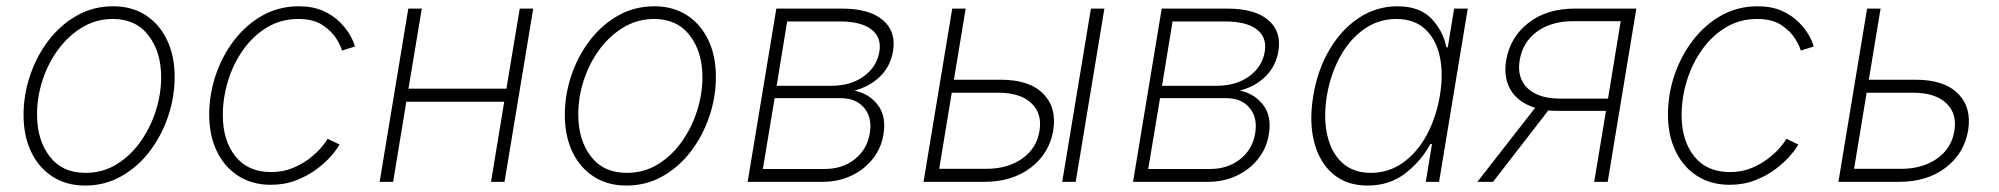

<svg xmlns="http://www.w3.org/2000/svg" viewBox="-20 -573 6299 605"><path d="M248.5 11.7Q189 11.7 145.3 -16.6Q101.6 -44.9 77.9 -95Q54.2 -145 54.2 -210.9Q54.2 -273.9 74.7 -335Q95.2 -396 132.8 -445.3Q170.4 -494.6 222.2 -523.9Q273.9 -553.2 336.4 -553.2Q395.5 -553.2 439 -525.1Q482.4 -497.1 506.3 -447Q530.3 -397 530.3 -331.1Q530.3 -267.6 509.8 -206.5Q489.3 -145.5 451.7 -96.2Q414.1 -46.9 362.3 -17.6Q310.5 11.7 248.5 11.7ZM249.5 -28.3Q303.2 -28.3 346.9 -54.9Q390.6 -81.5 422.1 -125.7Q453.6 -169.9 470.7 -223.1Q487.8 -276.4 487.8 -329.6Q487.8 -409.2 448 -461.2Q408.2 -513.2 335.4 -513.2Q283.7 -513.2 240 -487.3Q196.3 -461.4 164.1 -418Q131.8 -374.5 114.3 -321Q96.7 -267.6 96.7 -211.9Q96.7 -131.8 136.5 -80.1Q176.3 -28.3 249.5 -28.3Z M833.5 9.3Q774.4 9.3 730.7 -18.8Q687 -46.9 663.1 -96.7Q639.2 -146.5 639.2 -211.9Q639.2 -275.4 659.7 -336.2Q680.2 -397 717.8 -446Q755.4 -495.1 807.1 -524.2Q858.9 -553.2 921.4 -553.2Q965.3 -553.2 997.3 -539.1Q1029.3 -524.9 1050.5 -503.7Q1071.8 -482.4 1083.5 -461.4Q1095.2 -440.4 1098.1 -426.3L1057.6 -413.6Q1054.7 -426.8 1040.3 -450.4Q1025.9 -474.1 996.8 -493.7Q967.8 -513.2 920.4 -513.2Q865.2 -513.2 821.3 -486.6Q777.3 -460 746.1 -415.8Q714.8 -371.6 698.5 -317.9Q682.1 -264.2 682.1 -210Q682.1 -130.4 721.7 -80.6Q761.2 -30.8 834.5 -30.8Q871.1 -30.8 901.6 -43.2Q932.1 -55.7 955.3 -73.7Q978.5 -91.8 992.9 -108.9Q1007.3 -126 1012.2 -135.7L1049.8 -117.7Q1042.5 -103.5 1024.2 -82.3Q1005.9 -61 977.8 -40Q949.7 -19 913.3 -4.9Q877 9.3 833.5 9.3Z M1309.1 -545.9 1267.1 -293.5H1575.7L1617.7 -545.9H1660.2L1569.8 0H1527.3L1568.8 -252.4H1260.3L1218.8 0H1176.3L1266.6 -545.9Z M1954.1 11.7Q1894.5 11.7 1850.8 -16.6Q1807.1 -44.9 1783.4 -95Q1759.8 -145 1759.8 -210.9Q1759.8 -273.9 1780.3 -335Q1800.8 -396 1838.4 -445.3Q1876 -494.6 1927.7 -523.9Q1979.5 -553.2 2042 -553.2Q2101.1 -553.2 2144.5 -525.1Q2188 -497.1 2211.9 -447Q2235.8 -397 2235.8 -331.1Q2235.8 -267.6 2215.3 -206.5Q2194.8 -145.5 2157.2 -96.2Q2119.6 -46.9 2067.9 -17.6Q2016.1 11.7 1954.1 11.7ZM1955.1 -28.3Q2008.8 -28.3 2052.5 -54.9Q2096.2 -81.5 2127.7 -125.7Q2159.2 -169.9 2176.3 -223.1Q2193.4 -276.4 2193.4 -329.6Q2193.4 -409.2 2153.6 -461.2Q2113.8 -513.2 2041 -513.2Q1989.3 -513.2 1945.6 -487.3Q1901.9 -461.4 1869.6 -418Q1837.4 -374.5 1819.8 -321Q1802.2 -267.6 1802.2 -211.9Q1802.2 -131.8 1842 -80.1Q1881.8 -28.3 1955.1 -28.3Z M2335.9 0 2426.3 -545.9H2633.3Q2719.2 -545.9 2761.7 -510Q2804.2 -474.1 2793.9 -412.1Q2786.1 -364.3 2753.2 -332Q2720.2 -299.8 2672.4 -287.6Q2719.2 -277.8 2746.3 -241.9Q2773.4 -206.1 2763.7 -148.9Q2756.8 -106 2730 -72.3Q2703.1 -38.6 2662.4 -19.3Q2621.6 0 2571.3 0ZM2383.8 -40.5H2578.1Q2634.3 -40.5 2673.3 -71.3Q2712.4 -102.1 2720.7 -152.8Q2729 -201.7 2703.4 -232.7Q2677.7 -263.7 2629.4 -263.7H2420.9ZM2427.2 -302.7H2600.1Q2660.2 -302.7 2701.4 -332.3Q2742.7 -361.8 2751 -410.2Q2758.3 -455.6 2725.6 -480.5Q2692.9 -505.4 2626.5 -505.4H2460.4Z M2985.8 -321.8H3133.3Q3223.6 -321.8 3267.1 -277.8Q3310.5 -233.9 3298.8 -161.6Q3286.6 -89.8 3228.3 -44.9Q3169.9 0 3080.1 0H2890.1L2980.5 -545.9H3022.9ZM2979 -280.8 2939.5 -41H3086.9Q3155.3 -41 3200.9 -73.2Q3246.6 -105.5 3255.4 -160.2Q3264.6 -215.3 3229.7 -248Q3194.8 -280.8 3126.5 -280.8ZM3327.1 0 3417.5 -545.9H3460L3369.6 0Z M3550.3 0 3640.6 -545.9H3847.7Q3933.6 -545.9 3976.1 -510Q4018.6 -474.1 4008.3 -412.1Q4000.5 -364.3 3967.5 -332Q3934.6 -299.8 3886.7 -287.6Q3933.6 -277.8 3960.7 -241.9Q3987.8 -206.1 3978 -148.9Q3971.2 -106 3944.3 -72.3Q3917.5 -38.6 3876.7 -19.3Q3835.9 0 3785.6 0ZM3598.1 -40.5H3792.5Q3848.6 -40.5 3887.7 -71.3Q3926.8 -102.1 3935.1 -152.8Q3943.4 -201.7 3917.7 -232.7Q3892.1 -263.7 3843.8 -263.7H3635.3ZM3641.6 -302.7H3814.5Q3874.5 -302.7 3915.8 -332.3Q3957 -361.8 3965.3 -410.2Q3972.7 -455.6 3939.9 -480.5Q3907.2 -505.4 3840.8 -505.4H3674.8Z M4289.1 11.7Q4223.6 11.7 4180.7 -24.7Q4137.7 -61 4121.1 -125Q4104.5 -189 4118.2 -271.5Q4131.8 -353.5 4169.7 -417.2Q4207.5 -481 4262.7 -517.1Q4317.9 -553.2 4383.3 -553.2Q4453.1 -553.2 4490.2 -514.6Q4527.3 -476.1 4537.6 -423.8H4542L4562 -545.9H4605L4514.6 0H4472.7L4492.2 -119.1H4486.8Q4459 -66.4 4408.9 -27.3Q4358.9 11.7 4289.1 11.7ZM4299.8 -28.3Q4355.5 -28.3 4400.4 -60.1Q4445.3 -91.8 4475.3 -147Q4505.4 -202.1 4517.1 -272Q4528.8 -341.3 4516.6 -396Q4504.4 -450.7 4470 -481.9Q4435.5 -513.2 4379.9 -513.2Q4323.7 -513.2 4278.6 -481.4Q4233.4 -449.7 4203.1 -395Q4172.9 -340.3 4161.1 -272Q4149.9 -203.1 4162.1 -147.9Q4174.3 -92.8 4209 -60.5Q4243.7 -28.3 4299.8 -28.3Z M5045.9 0H5003.4L5040.5 -223.6H4889.2Q4873.5 -223.6 4858.9 -225.1L4684.6 0H4635.3L4817.4 -233.4Q4764.6 -249.5 4740.7 -288.8Q4716.8 -328.1 4726.1 -383.3Q4738.3 -455.6 4795.9 -500.7Q4853.5 -545.9 4942.4 -545.9H5136.2ZM5046.9 -262.2 5086.9 -506.3H4938Q4867.7 -506.3 4822.8 -473.1Q4777.8 -439.9 4768.6 -383.3Q4759.3 -328.1 4793.2 -295.2Q4827.1 -262.2 4897.5 -262.2Z M5430.2 9.3Q5371.1 9.3 5327.4 -18.8Q5283.7 -46.9 5259.8 -96.7Q5235.8 -146.5 5235.8 -211.9Q5235.8 -275.4 5256.3 -336.2Q5276.9 -397 5314.5 -446Q5352.1 -495.1 5403.8 -524.2Q5455.6 -553.2 5518.1 -553.2Q5562 -553.2 5594 -539.1Q5626 -524.9 5647.2 -503.7Q5668.5 -482.4 5680.2 -461.4Q5691.9 -440.4 5694.8 -426.3L5654.3 -413.6Q5651.4 -426.8 5637 -450.4Q5622.6 -474.1 5593.5 -493.7Q5564.5 -513.2 5517.1 -513.2Q5461.9 -513.2 5418 -486.6Q5374 -460 5342.8 -415.8Q5311.5 -371.6 5295.2 -317.9Q5278.8 -264.2 5278.8 -210Q5278.8 -130.4 5318.4 -80.6Q5357.9 -30.8 5431.2 -30.8Q5467.8 -30.8 5498.3 -43.2Q5528.8 -55.7 5552 -73.7Q5575.2 -91.8 5589.6 -108.9Q5604 -126 5608.9 -135.7L5646.5 -117.7Q5639.2 -103.5 5620.8 -82.3Q5602.5 -61 5574.5 -40Q5546.4 -19 5510 -4.9Q5473.6 9.3 5430.2 9.3Z M5868.7 -321.8H6016.1Q6106.4 -321.8 6149.9 -277.8Q6193.4 -233.9 6181.6 -161.6Q6169.4 -89.8 6111.1 -44.9Q6052.7 0 5962.9 0H5772.9L5863.3 -545.9H5905.8ZM5861.8 -280.8 5822.3 -41H5969.7Q6038.1 -41 6083.7 -73.2Q6129.4 -105.5 6138.2 -160.2Q6147.5 -215.3 6112.5 -248Q6077.6 -280.8 6009.3 -280.8Z"/></svg>

Font: Inter Extra Light
Style: Italic
Weight: 200
Italic angle: -9.39999°
Designer: Rasmus Andersson
Foundry: rsms
Version: Version 4.000;git-3c8e0fc